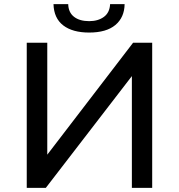

<svg xmlns="http://www.w3.org/2000/svg" viewBox="-20 -906 863 926"><path d="M714 0H616V-539L201 0H109V-700H208V-160L622 -700H714ZM410 -749Q330 -749 285 -783.5Q240 -818 238 -886H309Q310 -846 337 -825Q364 -804 410 -804Q453 -804 481 -824.5Q509 -845 511 -886H581Q580 -822 536.5 -785.5Q493 -749 410 -749Z"/></svg>

Font: Argentum Novus
Style: Regular
Weight: 400
Designer: Julieta Ulanovsky
Foundry: Julieta Ulanovsky
Version: Version 7.20;July 27, 2021;FontCreator 13.0.0.2683 64-bit